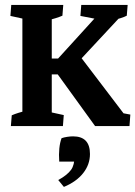

<svg xmlns="http://www.w3.org/2000/svg" viewBox="-20 -503 540 766"><path d="M359.4 0 200.2 -220.2V-256.8L372.6 -446.3L369.1 -426.3L300.8 -439.5L304.2 -483.4H489.3L485.8 -440.4Q476.6 -435.5 461.4 -430.7Q446.3 -425.8 428.2 -421.9L466.8 -443.4L273.9 -236.3L303.2 -273.9L478.5 -43.5L434.6 -58.1L500 -45.9L496.6 0ZM69.3 -7.3V-475.6H186.5V-7.3ZM131.3 -206.1V-269.5H259.3V-206.1ZM23.4 0 26.9 -43Q50.3 -53.2 87.9 -62L69.3 -12.2V-88.9H186.5V-12.2L169.4 -58.1L234.4 -43.9L231 0ZM232.4 -483.4 229 -440.4Q205.6 -430.2 168 -421.4L186.5 -471.2V-394.5H69.3V-471.2L86.4 -425.3L21.5 -439.5L24.9 -483.4ZM234.9 242.7 212.4 215.3Q248 195.8 263.7 174.3Q277.3 155.3 277.3 120.6L301.8 141.6H216.3Q212.4 84 225.6 48.3Q235.4 44.9 247.8 43Q260.3 41 271.5 41Q338.9 41 338.9 111.3Q338.9 153.3 312 187.5Q285.2 221.7 234.9 242.7Z"/></svg>

Font: Markazi Text
Style: Regular
Weight: 400
Designer: Borna Izadpanah (Arabic designer), Fiona Ross (Arabic design director) and Florian Runge (Latin designer)
Foundry: Borna Izadpanah and Florian Runge
Version: Version 1.000